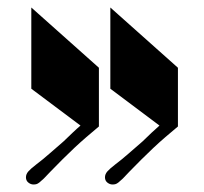

<svg xmlns="http://www.w3.org/2000/svg" viewBox="-20 -515 540 509"><path d="M258.3 -44.9Q258.3 -53.2 264.4 -60.3Q270.5 -67.4 285.6 -79.1Q301.3 -90.8 320.3 -107.4Q339.4 -124 357.9 -140.1Q370.6 -152.3 381.8 -163.1Q393.1 -173.8 402.8 -182.1L272.5 -279.8V-495.1L451.7 -335.4V-179.7Q434.6 -165.5 418.5 -151.6Q402.3 -137.7 386.7 -123Q371.1 -108.4 355.5 -92.8Q339.8 -77.1 323.2 -60.1Q312.5 -48.3 305.7 -41.7Q298.8 -35.2 294.2 -31.5Q289.6 -27.8 286.1 -26.9Q282.7 -25.9 278.3 -25.9Q271 -25.9 264.6 -31Q258.3 -36.1 258.3 -44.9ZM48.8 -44.9Q48.8 -53.2 54.9 -60.3Q61 -67.4 76.2 -79.1Q91.8 -90.8 110.8 -107.4Q129.9 -124 148.4 -140.1Q161.1 -152.3 172.4 -163.1Q183.6 -173.8 193.4 -182.1L63 -279.8V-495.1L242.2 -335.4V-179.7Q225.1 -165.5 209 -151.6Q192.9 -137.7 177.2 -123Q161.6 -108.4 146 -92.8Q130.4 -77.1 113.8 -60.1Q103 -48.3 96.2 -41.7Q89.4 -35.2 84.7 -31.5Q80.1 -27.8 76.7 -26.9Q73.2 -25.9 68.8 -25.9Q61.5 -25.9 55.2 -31Q48.8 -36.1 48.8 -44.9Z"/></svg>

Font: Limelight
Style: Regular
Weight: 400
Designer: Nicole Fally with help from Eben Sorkin
Foundry: Nicole Fally with help from Eben Sorkin
Version: Version 1.002